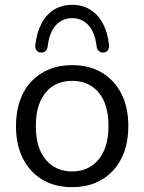

<svg xmlns="http://www.w3.org/2000/svg" viewBox="-20 -764 596 793"><path d="M278 9Q207 9 155 -22Q103 -53 74.5 -109.5Q46 -166 46 -243Q46 -301 62 -347.5Q78 -394 109 -427Q140 -460 182.5 -477.5Q225 -495 278 -495Q349 -495 401 -464Q453 -433 481.5 -376.5Q510 -320 510 -243Q510 -185 494 -139Q478 -93 447 -59.5Q416 -26 373.5 -8.5Q331 9 278 9ZM278 -56Q323 -56 357 -78Q391 -100 409.5 -142Q428 -184 428 -243Q428 -334 387.5 -382Q347 -430 278 -430Q232 -430 198.5 -408.5Q165 -387 146.5 -345.5Q128 -304 128 -243Q128 -153 169 -104.5Q210 -56 278 -56ZM150 -547Q138 -547 131 -556Q124 -565 126 -579Q132 -630 151.5 -667Q171 -704 203 -724Q235 -744 278 -744Q321 -744 353 -724Q385 -704 405 -667Q425 -630 430 -579Q432 -565 425 -556Q418 -547 406 -547Q396 -546 388.5 -553Q381 -560 379 -573Q372 -631 345 -660Q318 -689 278 -689Q238 -689 211 -660Q184 -631 177 -573Q175 -560 168 -553Q161 -546 150 -547Z"/></svg>

Font: Nunito ExtraLight
Style: Regular
Weight: 400
Version: Version 3.602